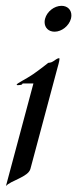

<svg xmlns="http://www.w3.org/2000/svg" viewBox="-32 -622 264 656"><path d="M169.9 -423.3C164.5 -423.3 156.4 -417 149.9 -412.6C143.7 -407.7 132.8 -407.2 132.8 -407.2C132.8 -407.2 106.7 -386.2 81.5 -368.7C57.5 -352.1 26.4 -337.9 25 -333C24 -329.1 36.5 -332 39.4 -332C42.9 -332 45.6 -336.9 45.6 -336.9H82.2L-11.7 13.7C4.6 -5.4 64.4 -17.1 71.9 -44.9L162.9 -384.8C165.8 -395.5 171.2 -413.3 171.2 -420.3C171.2 -422.2 170.8 -423.3 169.9 -423.3ZM210.4 -558.1C211.4 -562.1 211.9 -566 211.9 -569.6C211.9 -588.4 198.6 -602.1 178.2 -602.1C153.3 -602.1 128.5 -582.5 122 -558.1C120.9 -554.1 120.4 -550.2 120.4 -546.5C120.4 -527.6 133.7 -513.7 154.5 -513.7C178.9 -513.7 203.8 -533.7 210.4 -558.1Z"/></svg>

Font: Pierce
Style: Oblique
Weight: 400
Italic angle: -15°
Version: Version 0.2.0